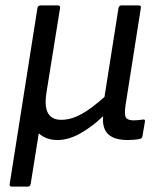

<svg xmlns="http://www.w3.org/2000/svg" viewBox="-20 -508 584 713"><path d="M24 185Q14 185 16 175L119 -478Q121 -488 131 -488H194Q205 -488 203 -478L153 -167Q144 -112 158.5 -87.5Q173 -63 207 -63Q237 -63 265.5 -76Q294 -89 320.5 -109Q347 -129 368 -148L420 -478Q422 -488 431 -488H495Q505 -488 503 -478L446 -116Q441 -81 448 -71Q455 -61 477 -61Q484 -61 494 -62Q504 -63 511 -64Q516 -65 517.5 -62.5Q519 -60 518 -55L509 -2Q508 2 506 4.5Q504 7 499 8Q489 10 478 11Q467 12 455 12Q404 12 381.5 -10Q359 -32 363 -75H361Q323 -38 279 -13Q235 12 193 12Q171 12 153 5Q135 -2 124 -13L94 175Q92 185 83 185Z"/></svg>

Font: Sofia Sans Hairline
Style: Italic
Weight: 1
Italic angle: -9°
Designer: Botio Nikoltchev, Ani Petrova
Foundry: lettersoup
Version: Version 4.102